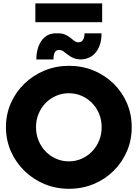

<svg xmlns="http://www.w3.org/2000/svg" viewBox="-20 -1121 823 1148"><path d="M392.6 7.8Q314.5 7.8 246.1 -20.5Q177.7 -48.8 126 -99.4Q74.2 -149.9 44.9 -216.8Q15.6 -283.7 15.6 -360.4Q15.6 -437.5 44.9 -504.2Q74.2 -570.8 126 -620.8Q177.7 -670.9 246.1 -699.2Q314.5 -727.5 392.6 -727.5Q471.7 -727.5 539.8 -699.2Q607.9 -670.9 659.2 -620.8Q710.4 -570.8 739 -504.2Q767.6 -437.5 767.6 -360.4Q767.6 -283.7 739 -216.8Q710.4 -149.9 659.2 -99.4Q607.9 -48.8 539.8 -20.5Q471.7 7.8 392.6 7.8ZM391.6 -156.2Q432.6 -156.2 468.3 -172.1Q503.9 -188 530.8 -215.8Q557.6 -243.7 572.8 -280.8Q587.9 -317.9 587.9 -360.4Q587.9 -403.3 572.8 -440.2Q557.6 -477.1 530.8 -504.6Q503.9 -532.2 468.3 -547.9Q432.6 -563.5 391.6 -563.5Q350.6 -563.5 314.9 -547.9Q279.3 -532.2 252.4 -504.6Q225.6 -477.1 210.4 -440.2Q195.3 -403.3 195.3 -360.4Q195.3 -317.9 210.4 -280.8Q225.6 -243.7 252.4 -215.8Q279.3 -188 314.9 -172.1Q350.6 -156.2 391.6 -156.2ZM197.3 -765.6Q197.3 -834 229 -878.7Q260.7 -923.3 319.3 -921.9Q348.6 -922.9 367.7 -914.8Q386.7 -906.7 399.9 -895.8Q413.1 -884.8 424.3 -876.5Q435.5 -868.2 449.2 -868.2Q467.8 -868.2 476.6 -883.3Q485.4 -898.4 485.4 -921.9H586.9Q587.9 -856 555.9 -812Q523.9 -768.1 462.9 -765.6Q434.6 -766.6 416 -775.4Q397.5 -784.2 384 -795.2Q370.6 -806.2 358.9 -814.2Q347.2 -822.3 333 -822.3Q315.4 -822.3 307.6 -807.6Q299.8 -793 299.8 -765.6ZM191.4 -988.3V-1100.6H590.8V-988.3Z"/></svg>

Font: Reddit Sans Black
Style: Regular
Weight: 900
Version: Version 1.014